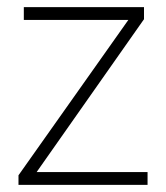

<svg xmlns="http://www.w3.org/2000/svg" viewBox="-20 -520 467 540"><path d="M32 -27 341 -464H47V-500H385V-466L83 -36H395V0H32Z"/></svg>

Font: Sarabun Thin
Style: Regular
Weight: 250
Designer: Suppakit Chalermlarp | Katatrad Co.,Ltd.
Foundry: Cadson Demak Co.,Ltd.
Version: Version 1.000; ttfautohint (v1.6)